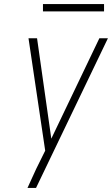

<svg xmlns="http://www.w3.org/2000/svg" viewBox="-20 -923 550 943"><path d="M157 0H115Q126 -24 136.5 -47Q147 -70 158 -94L202 -183L120 -735H162L232 -242L468 -735H510ZM191 -867V-903H491V-867Z"/></svg>

Font: Iosevka Extralight
Style: Italic
Weight: 200
Italic angle: -9°
Monospace: yes
Designer: Belleve Invis
Foundry: Belleve Invis
Version: Version 32.5.0; ttfautohint (v1.8.4)